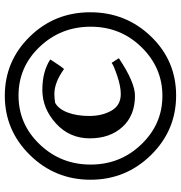

<svg xmlns="http://www.w3.org/2000/svg" viewBox="3 -754 752 798"><g transform="rotate(-90 379.0 -355.0)"><path d="M380 -711Q524 -711 625.5 -607.5Q727 -504 727 -356Q727 -208 626.5 -103.5Q526 1 381 1Q236 1 133.5 -103.5Q31 -208 31 -355Q31 -502 133.5 -606.5Q236 -711 380 -711ZM379.5 -56Q497 -56 582 -143Q667 -230 667 -354Q667 -478 583.5 -566Q500 -654 381 -654Q262 -654 178 -566Q94 -478 94 -354.5Q94 -231 178 -143.5Q262 -56 379.5 -56ZM387 -229Q419 -229 462 -243.5Q505 -258 517 -267L536 -237Q436 -170 380 -170Q298 -170 250.5 -222Q203 -274 203 -358Q203 -442 265 -498.5Q327 -555 404 -555Q481 -555 531 -522Q501 -475 491 -465Q435 -505 388 -505Q371 -505 351 -502Q325 -488 310.5 -450Q296 -412 296 -359.5Q296 -307 318 -268Q340 -229 387 -229Z"/></g></svg>

Font: Asul
Style: Regular
Weight: 400
Version: Version 1.001